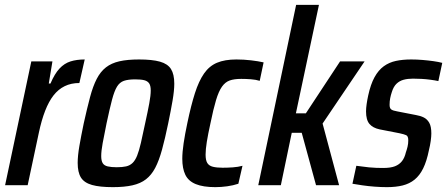

<svg xmlns="http://www.w3.org/2000/svg" viewBox="-20 -763 1842 791"><path d="M1 0 109 -510H196L181 -419H188Q205 -459 225 -480.5Q245 -502 270.5 -510Q296 -518 329 -518L307 -421Q273 -421 246.5 -408Q220 -395 200.5 -370Q181 -345 166 -306.5Q151 -268 140 -216L94 0Z M445 8Q391 8 359 -1Q327 -10 313.5 -31.5Q300 -53 300 -92Q300 -121 307 -161.5Q314 -202 325 -255Q339 -318 351 -363Q363 -408 378.5 -438Q394 -468 416.5 -485.5Q439 -503 472 -510.5Q505 -518 553 -518Q607 -518 639 -509Q671 -500 684.5 -478.5Q698 -457 698 -418Q698 -390 691 -349Q684 -308 673 -255Q660 -192 647.5 -146.5Q635 -101 619.5 -71.5Q604 -42 581.5 -24.5Q559 -7 525.5 0.5Q492 8 445 8ZM461 -74Q484 -74 499.5 -77.5Q515 -81 526 -91.5Q537 -102 545 -122Q553 -142 560.5 -174.5Q568 -207 578 -255Q589 -305 595 -337.5Q601 -370 601 -390Q601 -410 594.5 -419.5Q588 -429 574.5 -432.5Q561 -436 537 -436Q508 -436 490.5 -430Q473 -424 462 -406Q451 -388 441.5 -352Q432 -316 419 -255Q409 -206 403 -173.5Q397 -141 397 -120Q397 -101 403 -91Q409 -81 423.5 -77.5Q438 -74 461 -74Z M867 8Q817 8 786.5 -4.5Q756 -17 743.5 -43Q731 -69 731 -109Q731 -136 736.5 -173Q742 -210 752 -257Q767 -329 783 -379Q799 -429 820.5 -460Q842 -491 874 -504.5Q906 -518 954 -518Q984 -518 1014 -514.5Q1044 -511 1066 -506L1050 -430Q1034 -435 1013 -436.5Q992 -438 974 -438Q945 -438 926.5 -431.5Q908 -425 894.5 -406Q881 -387 870 -350.5Q859 -314 847 -255Q837 -210 832 -178.5Q827 -147 827 -126Q827 -103 834 -91.5Q841 -80 857 -76Q873 -72 897 -72Q917 -72 939 -73.5Q961 -75 979 -80L962 -6Q941 1 916 4.5Q891 8 867 8Z M1044 0 1200 -743H1294L1199 -296H1240L1381 -510H1482L1309 -254L1377 0H1282L1223 -216H1182L1137 0Z M1574 8Q1550 8 1523.5 6Q1497 4 1473 0.5Q1449 -3 1432 -6L1448 -80Q1458 -79 1472 -77Q1486 -75 1500.5 -73.5Q1515 -72 1530.5 -71.5Q1546 -71 1559 -71Q1589 -71 1607 -78Q1625 -85 1636 -99Q1647 -113 1652 -135Q1656 -146 1659 -158.5Q1662 -171 1662 -185Q1662 -202 1653.5 -206Q1645 -210 1626 -214L1544 -230Q1516 -236 1502 -252.5Q1488 -269 1488 -304Q1488 -317 1490.5 -334.5Q1493 -352 1497 -370Q1507 -416 1523 -445Q1539 -474 1561 -490Q1583 -506 1611 -512Q1639 -518 1674 -518Q1697 -518 1721 -516Q1745 -514 1766 -511Q1787 -508 1802 -504L1786 -429Q1772 -432 1753.5 -434.5Q1735 -437 1716.5 -438Q1698 -439 1681 -439Q1660 -439 1643 -434.5Q1626 -430 1613.5 -418Q1601 -406 1594 -383Q1590 -371 1587.5 -358.5Q1585 -346 1585 -331Q1585 -317 1592 -312Q1599 -307 1617 -304L1694 -289Q1712 -286 1726 -279Q1740 -272 1748.5 -257Q1757 -242 1757 -213Q1757 -201 1754.5 -182.5Q1752 -164 1747 -144Q1738 -99 1723.5 -69.5Q1709 -40 1688 -23Q1667 -6 1639 1Q1611 8 1574 8Z"/></svg>

Font: Saira Condensed Medium
Style: Italic
Weight: 500
Width: 3
Italic angle: -12°
Designer: Hector Gatti with collaboration of the Omnibus-Type team
Foundry: Omnibus-Type
Version: Version 1.101